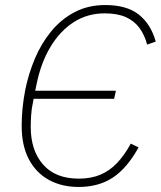

<svg xmlns="http://www.w3.org/2000/svg" viewBox="-20 -730 639 762"><path d="M292 12Q225 12 174 -16Q123 -44 94.5 -98Q66 -152 66 -231Q66 -265 69.5 -300.5Q73 -336 80 -372Q93 -437 118.5 -497.5Q144 -558 183.5 -606Q223 -654 276.5 -682Q330 -710 398 -710Q483 -710 531 -672Q579 -634 598 -565L564 -553Q554 -591 533.5 -619Q513 -647 479.5 -662Q446 -677 395 -677Q327 -677 272.5 -642Q218 -607 180 -543.5Q142 -480 125 -395L117 -356L105 -370H440L433 -338H98L115 -346L111 -325Q105 -297 103.5 -271.5Q102 -246 102 -226Q102 -133 151 -77Q200 -21 293 -21Q341 -21 378 -36.5Q415 -52 444.5 -83Q474 -114 499 -160L530 -145Q484 -62 427.5 -25Q371 12 292 12Z"/></svg>

Font: IBM Plex Sans ExtraLight
Style: Italic
Weight: 250
Italic angle: -11.31°
Designer: Mike Abbink, Paul van der Laan, Pieter van Rosmalen
Foundry: Bold Monday
Version: Version 3.201